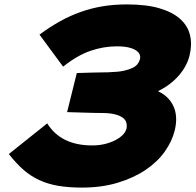

<svg xmlns="http://www.w3.org/2000/svg" viewBox="-20 -840 886 870"><path d="M772 -250Q760 -200 726.5 -153Q693 -106 639.5 -70Q586 -34 513.5 -12Q441 10 351 10Q291 10 244 2Q197 -6 158 -24Q119 -42 86 -71Q53 -100 20 -142L194 -281Q256 -181 398 -181Q427 -181 453 -187Q479 -193 500 -203.5Q521 -214 535 -227.5Q549 -241 553 -257Q556 -271 552.5 -284Q549 -297 536.5 -306.5Q524 -316 500.5 -322Q477 -328 441 -328Q428 -328 402 -328.5Q376 -329 350 -330Q319 -331 284 -332L328 -509Q363 -510 394 -511Q420 -512 445 -512Q470 -512 480 -513Q517 -514 541.5 -519.5Q566 -525 581 -532.5Q596 -540 603.5 -550Q611 -560 614 -571Q617 -582 613 -592.5Q609 -603 596.5 -611.5Q584 -620 562.5 -625Q541 -630 509 -630Q449 -630 389.5 -609.5Q330 -589 266 -538L159 -683Q206 -718 252 -743.5Q298 -769 346 -786Q394 -803 445 -811.5Q496 -820 555 -820Q643 -820 702.5 -802.5Q762 -785 796.5 -754Q831 -723 841 -680.5Q851 -638 839 -589Q827 -540 790 -497.5Q753 -455 698 -428L697 -426Q745 -404 766 -358.5Q787 -313 772 -250Z"/></svg>

Font: TypoPRO Sinkin Sans
Style: 900 X Black Italic
Weight: 950
Italic angle: -112°
Designer: Keith Bates
Foundry: K-Type
Version: Sinkin Sans (version 1.0)  by Keith Bates   •   © 2014   www